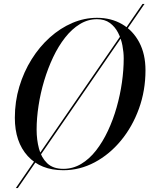

<svg xmlns="http://www.w3.org/2000/svg" viewBox="-20 -850 755 970"><path d="M60 100 700 -830H710L70 100ZM300 10Q185.5 10 120.2 -61.5Q55 -133 55 -255Q55 -337 77.5 -412Q100 -487 139.8 -550.5Q179.5 -614 232 -661Q284.5 -708 345.2 -734Q406 -760 470 -760Q541.5 -760 596.8 -727.8Q652 -695.5 683.5 -636Q715 -576.5 715 -495Q715 -392.5 682 -301.2Q649 -210 591.2 -140Q533.5 -70 458.5 -30Q383.5 10 300 10ZM300 3Q348.5 3 390 -21.8Q431.5 -46.5 465.2 -89.8Q499 -133 525.2 -189Q551.5 -245 569.2 -307.5Q587 -370 596 -433.5Q605 -497 605 -555Q605 -586 598.5 -620.2Q592 -654.5 576.5 -684.8Q561 -715 535 -734Q509 -753 470 -753Q424 -753 383.5 -728.2Q343 -703.5 309 -660.2Q275 -617 248.5 -561Q222 -505 203.2 -442.5Q184.5 -380 174.8 -316.5Q165 -253 165 -195Q165 -144 177 -98.8Q189 -53.5 218.5 -25.2Q248 3 300 3Z"/></svg>

Font: Bodoni Moda 28pt
Style: Italic
Weight: 400
Italic angle: -13°
Designer: Owen Earl
Foundry: indestructible type
Version: Version 2.004